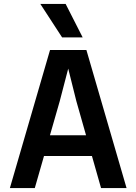

<svg xmlns="http://www.w3.org/2000/svg" viewBox="-20 -951 690 971"><path d="M134 -162V-267H530V-162ZM233 -698H417L620 0H491L366 -440L325 -604L282 -439L156 0H30ZM398 -762H294L184 -931H312Z"/></svg>

Font: Azeret Mono Thin Medium
Style: Regular
Weight: 500
Version: Version 1.002